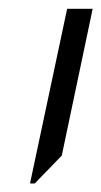

<svg xmlns="http://www.w3.org/2000/svg" viewBox="-20 -650 231 437"><path d="M48.3 -232.4 132.8 -629.9H190.9L120.6 -295.9L59.1 -232.4Z"/></svg>

Font: Open Sans Condensed Light
Style: Italic
Weight: 300
Width: 3
Italic angle: -12°
Designer: Monotype Design Team
Foundry: Monotype Imaging Inc.
Version: Version 3.000; ttfautohint (v1.8.4)